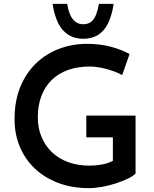

<svg xmlns="http://www.w3.org/2000/svg" viewBox="-20 -962 796 990"><path d="M679 -67Q665 -53 637.5 -40Q610 -27 576 -16Q542 -5 506 1.5Q470 8 438 8Q350 8 279.5 -19Q209 -46 159 -93.5Q109 -141 82 -206Q55 -271 55 -347Q55 -442 85 -514.5Q115 -587 167 -636.5Q219 -686 286.5 -711Q354 -736 429 -736Q495 -736 551.5 -721Q608 -706 648 -683L610 -575Q591 -586 561 -596.5Q531 -607 500 -613Q469 -619 444 -619Q381 -619 331.5 -601.5Q282 -584 247 -550Q212 -516 193.5 -467.5Q175 -419 175 -357Q175 -301 194.5 -255Q214 -209 249 -176Q284 -143 333 -125.5Q382 -108 441 -108Q475 -108 507 -114Q539 -120 562 -133V-254H425V-366H679ZM409 -762Q365 -762 332.5 -782.5Q300 -803 280 -843Q260 -883 251 -942H326Q331 -912 341 -888Q351 -864 368 -850.5Q385 -837 409 -837Q435 -837 451 -850.5Q467 -864 476 -888Q485 -912 490 -942H566Q557 -882 537 -841.5Q517 -801 485 -781.5Q453 -762 409 -762Z"/></svg>

Font: Josefin Sans Thin SemiBold
Style: Regular
Weight: 600
Version: Version 2.000